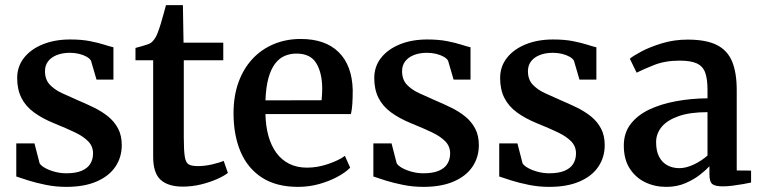

<svg xmlns="http://www.w3.org/2000/svg" viewBox="-20 -718 2972 749"><path d="M238.5 11Q197.5 11 159.2 3.2Q121 -4.5 90.8 -14Q60.5 -23.5 43.5 -29.5V-158.5H114.5L134.5 -81Q140 -71.5 156.2 -62.5Q172.5 -53.5 194.2 -47.8Q216 -42 238.5 -42Q275.5 -42 298.5 -51.8Q321.5 -61.5 332.2 -79Q343 -96.5 343 -119.5Q343 -147 324.5 -166.2Q306 -185.5 272 -201.8Q238 -218 191 -237Q144.5 -256 112.2 -279.8Q80 -303.5 63.5 -336.2Q47 -369 47 -413.5Q47 -458.5 73.5 -492.2Q100 -526 146.8 -545Q193.5 -564 253.5 -564Q298.5 -564 331.2 -557.5Q364 -551 386.5 -543.8Q409 -536.5 422.5 -533.5V-407.5H356.5L335 -481Q330.5 -489.5 318.2 -496.5Q306 -503.5 289 -507.8Q272 -512 252.5 -512Q223.5 -512 201.5 -503.2Q179.5 -494.5 167.5 -478.5Q155.5 -462.5 155.5 -440.5Q155.5 -408 173.8 -388.2Q192 -368.5 221.5 -354.8Q251 -341 283.5 -327Q315.5 -313.5 346.2 -298.5Q377 -283.5 401.5 -263.8Q426 -244 440.5 -216.8Q455 -189.5 455 -152Q455 -104.5 430.2 -67.8Q405.5 -31 357 -10Q308.5 11 238.5 11Z M693 10Q636.5 10 607 -16.2Q577.5 -42.5 577.5 -106.5V-483H508.5V-531Q519 -534 531 -537.2Q543 -540.5 553.5 -544Q564 -547.5 569.5 -551.5Q575.5 -556.5 580 -562.2Q584.5 -568 588.5 -575.2Q592.5 -582.5 596 -592.5Q601 -605 607 -624.8Q613 -644.5 618.5 -664.8Q624 -685 627.5 -698H693.5L696 -551.5H851V-483H697V-182Q697 -130 701 -106.2Q705 -82.5 717 -76.2Q729 -70 752.5 -70Q778.5 -70 807.8 -76.8Q837 -83.5 852.5 -90.5L869 -43.5Q853.5 -31 825.2 -18.8Q797 -6.5 762.8 1.8Q728.5 10 693 10Z M1143 11Q1057.5 11 1001.5 -25.5Q945.5 -62 918.2 -126.8Q891 -191.5 891 -276Q891 -343 910.2 -396.5Q929.5 -450 964.5 -487.8Q999.5 -525.5 1047.8 -545.8Q1096 -566 1153 -566Q1249 -566 1301.2 -514.5Q1353.5 -463 1356 -367Q1356 -336 1354.5 -313.2Q1353 -290.5 1349 -273H1015.5Q1016.5 -226 1027.2 -187.5Q1038 -149 1058.5 -121.2Q1079 -93.5 1108.8 -78.8Q1138.5 -64 1178 -64Q1219 -64 1261 -78.5Q1303 -93 1325.5 -110L1346 -64Q1329 -46 1297.2 -28.8Q1265.5 -11.5 1225.5 -0.2Q1185.5 11 1143 11ZM1015.5 -326.5 1234.5 -327Q1235.5 -336.5 1236.2 -348.8Q1237 -361 1237 -371Q1237 -432.5 1214.2 -470.8Q1191.5 -509 1136.5 -509Q1111.5 -509 1090.2 -499.8Q1069 -490.5 1053 -469.5Q1037 -448.5 1027.2 -413.5Q1017.5 -378.5 1015.5 -326.5Z M1631.5 11Q1590.5 11 1552.2 3.2Q1514 -4.5 1483.8 -14Q1453.5 -23.5 1436.5 -29.5V-158.5H1507.5L1527.5 -81Q1533 -71.5 1549.2 -62.5Q1565.5 -53.5 1587.2 -47.8Q1609 -42 1631.5 -42Q1668.5 -42 1691.5 -51.8Q1714.5 -61.5 1725.2 -79Q1736 -96.5 1736 -119.5Q1736 -147 1717.5 -166.2Q1699 -185.5 1665 -201.8Q1631 -218 1584 -237Q1537.5 -256 1505.2 -279.8Q1473 -303.5 1456.5 -336.2Q1440 -369 1440 -413.5Q1440 -458.5 1466.5 -492.2Q1493 -526 1539.8 -545Q1586.5 -564 1646.5 -564Q1691.5 -564 1724.2 -557.5Q1757 -551 1779.5 -543.8Q1802 -536.5 1815.5 -533.5V-407.5H1749.5L1728 -481Q1723.5 -489.5 1711.2 -496.5Q1699 -503.5 1682 -507.8Q1665 -512 1645.5 -512Q1616.5 -512 1594.5 -503.2Q1572.5 -494.5 1560.5 -478.5Q1548.5 -462.5 1548.5 -440.5Q1548.5 -408 1566.8 -388.2Q1585 -368.5 1614.5 -354.8Q1644 -341 1676.5 -327Q1708.5 -313.5 1739.2 -298.5Q1770 -283.5 1794.5 -263.8Q1819 -244 1833.5 -216.8Q1848 -189.5 1848 -152Q1848 -104.5 1823.2 -67.8Q1798.5 -31 1750 -10Q1701.5 11 1631.5 11Z M2122.5 11Q2081.5 11 2043.2 3.2Q2005 -4.5 1974.8 -14Q1944.5 -23.5 1927.5 -29.5V-158.5H1998.5L2018.5 -81Q2024 -71.5 2040.2 -62.5Q2056.5 -53.5 2078.2 -47.8Q2100 -42 2122.5 -42Q2159.5 -42 2182.5 -51.8Q2205.5 -61.5 2216.2 -79Q2227 -96.5 2227 -119.5Q2227 -147 2208.5 -166.2Q2190 -185.5 2156 -201.8Q2122 -218 2075 -237Q2028.5 -256 1996.2 -279.8Q1964 -303.5 1947.5 -336.2Q1931 -369 1931 -413.5Q1931 -458.5 1957.5 -492.2Q1984 -526 2030.8 -545Q2077.5 -564 2137.5 -564Q2182.5 -564 2215.2 -557.5Q2248 -551 2270.5 -543.8Q2293 -536.5 2306.5 -533.5V-407.5H2240.5L2219 -481Q2214.5 -489.5 2202.2 -496.5Q2190 -503.5 2173 -507.8Q2156 -512 2136.5 -512Q2107.5 -512 2085.5 -503.2Q2063.5 -494.5 2051.5 -478.5Q2039.5 -462.5 2039.5 -440.5Q2039.5 -408 2057.8 -388.2Q2076 -368.5 2105.5 -354.8Q2135 -341 2167.5 -327Q2199.5 -313.5 2230.2 -298.5Q2261 -283.5 2285.5 -263.8Q2310 -244 2324.5 -216.8Q2339 -189.5 2339 -152Q2339 -104.5 2314.2 -67.8Q2289.5 -31 2241 -10Q2192.5 11 2122.5 11Z M2579 11Q2534.5 11 2497 -7Q2459.5 -25 2436.5 -60.8Q2413.5 -96.5 2413.5 -150.5Q2413.5 -199.5 2440.2 -234.2Q2467 -269 2513 -290.8Q2559 -312.5 2617.5 -323.2Q2676 -334 2740 -334.5V-368Q2740 -410 2731 -434.8Q2722 -459.5 2698.5 -470.5Q2675 -481.5 2631.5 -481.5Q2574.5 -481.5 2531.2 -464.2Q2488 -447 2463.5 -434.5L2437 -489Q2448.5 -499 2481.5 -516.8Q2514.5 -534.5 2562 -549Q2609.5 -563.5 2662.5 -563.5Q2734 -563.5 2775.8 -542.8Q2817.5 -522 2835.8 -478.5Q2854 -435 2854 -366.5V-53L2910 -52.5V-6Q2899 -3.5 2879.8 0Q2860.5 3.5 2839 6.2Q2817.5 9 2799.5 9Q2770.5 9 2759 0.2Q2747.5 -8.5 2747.5 -38.5V-69.5Q2735 -55.5 2711.2 -36.8Q2687.5 -18 2654 -3.5Q2620.5 11 2579 11ZM2630.5 -62Q2656 -62 2686.5 -76.2Q2717 -90.5 2740 -111.5V-280.5Q2671.5 -280.5 2627 -264.8Q2582.5 -249 2561 -222.8Q2539.5 -196.5 2539.5 -163.5Q2539.5 -128.5 2551.5 -106Q2563.5 -83.5 2584 -72.8Q2604.5 -62 2630.5 -62Z"/></svg>

Font: Merriweather 28pt SemiBold
Style: Regular
Weight: 600
Version: Version 2.100